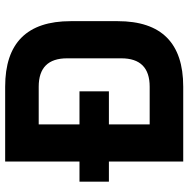

<svg xmlns="http://www.w3.org/2000/svg" viewBox="-13 -717 730 744"><g transform="rotate(-90 352.0 -345.0)"><path d="M20 -288V-402H98V-690H388Q642 -690 642 -436V-254Q642 0 388 0H98V-288ZM242 -130H388Q498 -130 498 -240V-450Q498 -560 388 -560H242V-402H370V-288H242Z"/></g></svg>

Font: Oxanium
Style: Bold
Weight: 700
Designer: Severin Meyer
Version: Version 2.000